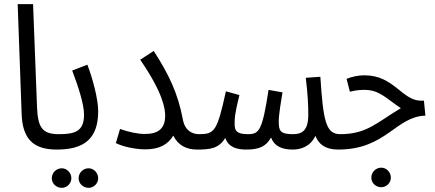

<svg xmlns="http://www.w3.org/2000/svg" viewBox="-20 -714 2093 923"><path d="M253 5C292 5 303 -12 303 -34C303 -56 291 -69 263 -69C183 -69 162 -101 158 -199L139 -694H65L84 -167C88 -47 139 5 253 5Z M253 5C382 5 452 -45 452 -179C452 -239 425 -338 400 -403L327 -375C356 -299 384 -213 384 -163C384 -82 340 -69 263 -69ZM406 189C431 189 452 168 452 143C452 117 431 95 406 95C379 95 358 117 358 143C358 168 379 189 406 189ZM277 189C302 189 323 168 323 143C323 117 302 95 277 95C250 95 229 117 229 143C229 168 250 189 277 189Z M676 -70C643 -70 599 -79 557 -94L537 -26C573 -8 633 4 678 4C746 4 787 -19 813 -62C837 -14 878 5 927 5C966 5 977 -12 977 -34C977 -56 965 -69 937 -69C905 -69 869 -85 859 -140C836 -264 791 -358 719 -469L654 -427C766 -264 774 -189 774 -158C774 -94 739 -70 676 -70Z M927 5C991 5 1032 0 1063 -51C1079 -3 1124 5 1164 5C1224 5 1259 -9 1283 -53C1298 -13 1332 5 1388 5C1426 5 1473 -10 1496 -61C1512 -22 1542 5 1606 5C1645 5 1656 -12 1656 -34C1656 -56 1644 -69 1616 -69C1547 -69 1534 -130 1520 -345L1450 -340C1460 -257 1462 -208 1462 -162C1462 -84 1430 -69 1388 -69C1326 -69 1320 -86 1320 -130C1320 -164 1332 -234 1338 -270L1271 -282C1241 -86 1226 -69 1172 -69C1105 -69 1108 -96 1108 -129C1108 -167 1123 -223 1131 -257L1066 -275C1024 -84 1012 -69 937 -69Z M1606 5C1836 5 1882 -154 2025 -158L2018 -230H2004C1912 -230 1875 -352 1732 -352C1704 -352 1673 -346 1646 -335L1662 -273C1684 -278 1699 -282 1732 -282C1805 -282 1837 -240 1907 -194C1790 -124 1743 -69 1615 -69ZM1813 186C1838 186 1859 165 1859 140C1859 114 1838 92 1813 92C1786 92 1765 114 1765 140C1765 165 1786 186 1813 186Z"/></svg>

Font: Noto Sans Arabic UI XCn
Style: Regular
Weight: 400
Width: 2
Designer: Monotype Design Team, Nadine Chahine and Nizar Qandah
Foundry: Monotype Imaging Inc.
Version: Version 2.010